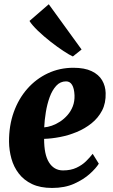

<svg xmlns="http://www.w3.org/2000/svg" viewBox="-20 -894 546 925"><path d="M456 -105.5Q443 -84 413 -56.8Q383 -29.5 337.5 -9Q292 11.5 231 11.5Q174 11.5 134.5 -7.2Q95 -26 70.5 -58Q46 -90 35 -129.8Q24 -169.5 23.5 -211Q23 -288.5 46.2 -353.5Q69.5 -418.5 111.5 -466.2Q153.5 -514 210.5 -540.8Q267.5 -567.5 333.5 -567.5Q387.5 -567.5 421.5 -551.2Q455.5 -535 471.8 -507.5Q488 -480 489 -446Q490.5 -397.5 471.8 -361.5Q453 -325.5 420.8 -299.8Q388.5 -274 349 -257.8Q309.5 -241.5 268.8 -233.8Q228 -226 192.5 -225Q192.5 -187.5 198.2 -159.2Q204 -131 215.8 -112Q227.5 -93 244.5 -83Q261.5 -73 283.5 -73Q321 -73 348.2 -85.8Q375.5 -98.5 394.5 -117.2Q413.5 -136 426.5 -153ZM298.5 -502Q270.5 -502 251 -480.8Q231.5 -459.5 219.2 -425.8Q207 -392 200.8 -353.5Q194.5 -315 193 -280.5Q209.5 -281.5 229.8 -288.5Q250 -295.5 269.5 -308.2Q289 -321 305.2 -339.5Q321.5 -358 330.8 -382Q340 -406 339 -435Q337.5 -468.5 327.2 -485.2Q317 -502 298.5 -502ZM331 -622Q315 -629 285.8 -648.2Q256.5 -667.5 223.2 -693.5Q190 -719.5 162.2 -746.2Q134.5 -773 122 -793L215 -873.5L373 -655.5Z"/></svg>

Font: Merriweather 28pt Black
Style: Italic
Weight: 900
Italic angle: -7.8°
Version: Version 2.101